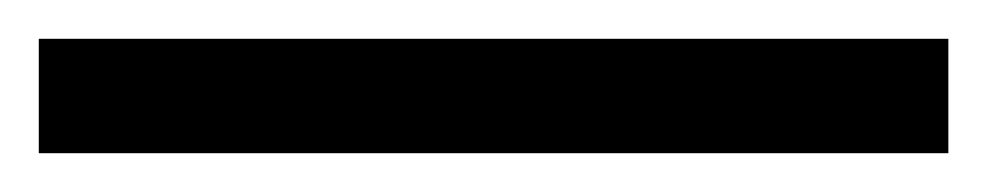

<svg xmlns="http://www.w3.org/2000/svg" viewBox="-25 -839 509 99"><path d="M-5 -760V-819H464V-760Z"/></svg>

Font: Noto Serif Lao ExtraBold
Style: Regular
Weight: 800
Designer: Monotype Design Team
Foundry: Monotype Imaging Inc.
Version: Version 2.003; ttfautohint (v1.8.4.7-5d5b)